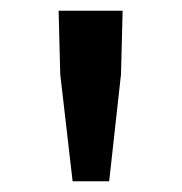

<svg xmlns="http://www.w3.org/2000/svg" viewBox="-20 -795 338 357"><path d="M115 -458 92 -657 89 -775H208L205 -657L183 -458Z"/></svg>

Font: Source Han Sans TC Medium
Style: Regular
Weight: 500
Designer: Ryoko NISHIZUKA Ë•øÂ°öÊ∂ºÂ≠ê (kana, bopomofo & ideographs); Paul D. Hunt (Latin, Greek & Cyrillic); Sandoll Communicatio
Foundry: Adobe
Version: Version 2.004;hotconv 1.0.118;makeotfexe 2.5.65603